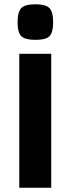

<svg xmlns="http://www.w3.org/2000/svg" viewBox="-20 -876 330 896"><path d="M70 -625H219V0H70ZM146 -690Q97 -690 79.5 -707Q62 -724 62 -772Q62 -821 79.5 -838.5Q97 -856 146 -856Q193 -856 210.5 -838.5Q228 -821 228 -772Q228 -724 211 -707Q194 -690 146 -690Z"/></svg>

Font: Changa SemiBold
Style: Regular
Weight: 600
Designer: Eduardo Rodriguez Tunni
Foundry: Eduardo Rodriguez Tunni
Version: Version 3.002; ttfautohint (v1.8.2)